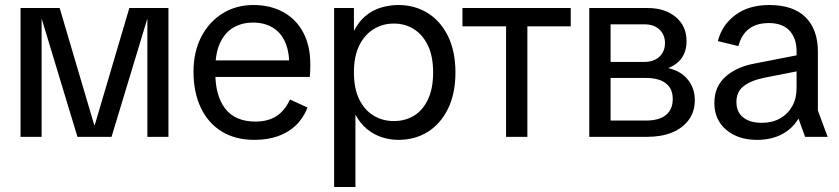

<svg xmlns="http://www.w3.org/2000/svg" viewBox="-20 -546 3347 766"><path d="M62 0V-514H218L356 -47H358L496 -514H652V0H568V-469H567L425 0H289L147 -469H146V0Z M995 12Q919 12 864.5 -21.5Q810 -55 781 -116.5Q752 -178 752 -260Q752 -339 783 -399Q814 -459 868 -492.5Q922 -526 991 -526Q1059 -526 1110.5 -497.5Q1162 -469 1190 -416Q1218 -363 1218 -290Q1218 -275 1217.5 -261Q1217 -247 1216 -239H801V-305H1165L1134 -288Q1134 -342 1117 -379.5Q1100 -417 1067 -436.5Q1034 -456 989 -456Q947 -456 913 -437Q879 -418 859 -377Q839 -336 839 -271V-256Q839 -163 879 -112Q919 -61 999 -61Q1049 -61 1082.5 -82.5Q1116 -104 1137 -149L1207 -117Q1190 -74 1160 -45.5Q1130 -17 1088.5 -2.5Q1047 12 995 12Z M1313 200V-514H1392V-424H1393Q1411 -460 1439 -483Q1467 -506 1501 -516Q1535 -526 1569 -526Q1634 -526 1685.5 -494.5Q1737 -463 1767 -402.5Q1797 -342 1797 -257Q1797 -172 1767 -111.5Q1737 -51 1686 -19.5Q1635 12 1569 12Q1537 12 1505 2Q1473 -8 1445.5 -30Q1418 -52 1399 -87H1398V200ZM1551 -63Q1596 -63 1631 -84Q1666 -105 1687 -148.5Q1708 -192 1708 -257Q1708 -322 1687 -365Q1666 -408 1631 -430Q1596 -452 1551 -452Q1507 -452 1471 -430Q1435 -408 1413.5 -365Q1392 -322 1392 -257Q1392 -192 1413.5 -149Q1435 -106 1471 -84.5Q1507 -63 1551 -63Z M1999 0V-486H2084V0ZM1825 -441V-514H2257V-441Z M2331 0V-514H2564Q2633 -514 2676 -478Q2719 -442 2719 -382Q2719 -342 2700 -315Q2681 -288 2647 -275V-274Q2696 -263 2724 -228.5Q2752 -194 2752 -146Q2752 -101 2728 -68Q2704 -35 2661.5 -17.5Q2619 0 2561 0ZM2416 -65H2557Q2609 -65 2636.5 -87Q2664 -109 2664 -151Q2664 -192 2636.5 -213.5Q2609 -235 2557 -235H2416ZM2416 -299H2551Q2589 -299 2611 -320Q2633 -341 2633 -374Q2633 -407 2611 -428Q2589 -449 2551 -449H2416Z M3000 12Q2925 12 2877.5 -28Q2830 -68 2830 -135Q2830 -201 2875 -240.5Q2920 -280 2993 -293L3203 -334V-270L3030 -236Q2976 -225 2947 -202.5Q2918 -180 2918 -139Q2918 -99 2945 -77.5Q2972 -56 3020 -56Q3061 -56 3092 -73.5Q3123 -91 3140.5 -122Q3158 -153 3158 -194V-342Q3158 -394 3129.5 -424Q3101 -454 3048 -454Q2997 -454 2967 -430Q2937 -406 2926 -362L2844 -382Q2860 -446 2913.5 -486Q2967 -526 3049 -526Q3145 -526 3194 -477Q3243 -428 3243 -340V-105L3282 0H3192L3166 -72H3165Q3141 -32 3099 -10Q3057 12 3000 12Z"/></svg>

Font: TikTok Sans 24pt
Style: Regular
Weight: 400
Version: Version 4.000